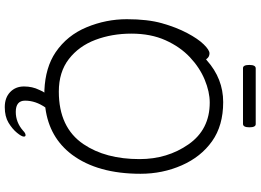

<svg xmlns="http://www.w3.org/2000/svg" viewBox="-160 -726 1066 785"><g transform="rotate(90 372.5 -333.0)"><path d="M486 -794H258Q245 -794 245 -820Q245 -846 259 -846H487Q500 -846 500 -820Q500 -794 486 -794ZM399 -658Q355 -658 305.5 -637.5Q256 -617 213.5 -577Q171 -537 144 -477Q117 -417 117 -337.5Q117 -258 142.5 -190.5Q168 -123 221 -82Q274 -41 354 -41Q501 -41 569 -142Q630 -232 630 -371Q630 -485 569.5 -571.5Q509 -658 399 -658ZM193 -28Q124 -75 91 -154.5Q58 -234 58 -319Q58 -404 74.5 -462.5Q91 -521 114.5 -565.5Q138 -610 161 -633.5Q184 -657 197.5 -657Q211 -657 219 -647L222 -643L226 -646Q301 -713 397 -713Q493 -713 557 -667.5Q621 -622 655.5 -543.5Q690 -465 690 -375Q690 -200 612 -95Q542 -2 421 14H419Q391 54 391 97Q391 135 437 135Q480 135 514 105Q524 95 532 95Q538 95 538 102Q538 111 522.5 130Q507 149 481.5 164.5Q456 180 417.5 180Q379 180 356 158Q333 136 333 101.5Q333 67 347 39Q351 30 353 26L358 18H349Q255 14 193 -28Z"/></g></svg>

Font: Moon Stars Kai T Light
Style: Regular
Weight: 300
Designer: GuiWonder
Version: Version 1.101